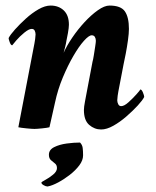

<svg xmlns="http://www.w3.org/2000/svg" viewBox="-20 -458 563 691"><path d="M156 99Q156 81 175 71.5Q194 62 220 58.5Q246 55 268 55Q276 63 277.5 74Q279 85 279 101Q279 119 265.5 137Q252 155 231.5 171Q211 187 189.5 198.5Q168 210 152 213H150Q145 213 137 208.5Q129 204 129 199Q129 197 143 189.5Q157 182 171 170.5Q185 159 185 147Q185 136 178 130.5Q171 125 163.5 118.5Q156 112 156 99ZM219 -311Q218 -303 214 -287Q210 -271 209 -268Q220 -293 240 -322.5Q260 -352 284 -378Q308 -404 332 -421Q356 -438 374 -438Q415 -438 429.5 -417Q444 -396 444 -354Q444 -338 440.5 -313Q437 -288 432.5 -264.5Q428 -241 425 -228L406 -129Q405 -126 403.5 -113.5Q402 -101 402 -97Q402 -90 405.5 -83Q409 -76 416 -76Q427 -76 442.5 -90Q458 -104 471 -118.5Q484 -133 485 -136Q490 -136 494.5 -125Q499 -114 499 -109Q493 -97 475.5 -78Q458 -59 435 -39Q412 -19 388 -5.5Q364 8 344 8Q320 8 301 -8.5Q282 -25 282 -62Q282 -73 286 -93.5Q290 -114 291 -120L313 -236Q315 -242 317.5 -258Q320 -274 322.5 -290Q325 -306 325 -311Q325 -319 321.5 -325Q318 -331 310 -331Q300 -331 282 -311Q264 -291 244 -256.5Q224 -222 206 -179Q188 -136 178 -89L158 0Q151 2 131.5 4Q112 6 104 6Q96 6 75.5 4Q55 2 46 0L104 -302Q105 -305 106.5 -317.5Q108 -330 108 -334Q108 -341 105 -347.5Q102 -354 94 -354Q84 -354 67.5 -340.5Q51 -327 38.5 -312.5Q26 -298 24 -295Q19 -295 15 -306Q11 -317 11 -321Q17 -333 34 -352Q51 -371 73 -391Q95 -411 118.5 -424.5Q142 -438 162 -438Q191 -438 209.5 -420.5Q228 -403 228 -369Q228 -359 224.5 -339Q221 -319 219 -311Z"/></svg>

Font: Amiri
Style: Bold Italic
Weight: 700
Italic angle: 10°
Designer: Khaled Hosny
Version: Version 0.113